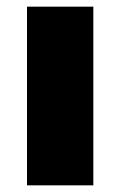

<svg xmlns="http://www.w3.org/2000/svg" viewBox="-20 -556 387 576"><path d="M61 -536H260V0H61Z"/></svg>

Font: Anybody Wide
Style: Bold
Weight: 700
Width: 7
Designer: Tyler Finck
Foundry: Etcetera Type Company
Version: Version 1.000; ttfautohint (v1.8)